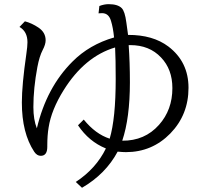

<svg xmlns="http://www.w3.org/2000/svg" viewBox="-20 -828 1010 918"><path d="M455.1 -799.3Q478 -808.1 499.5 -808.1Q543 -808.1 562 -789.1Q577.1 -773.9 584 -721.2Q585.9 -706.5 592.3 -661.1Q710.9 -661.6 785.2 -605.5Q881.3 -532.2 881.3 -408.2Q881.3 -279.3 794.4 -189.9Q707 -100.6 582 -100.6Q567.4 -100.6 542.5 -103Q485.4 3.9 372.1 69.8L342.3 42Q439.5 -22 486.3 -118.2Q405.3 -150.9 353 -229L380.4 -256.3Q436.5 -187 504.4 -165Q533.2 -261.2 533.2 -450.2Q533.2 -546.4 530.3 -601.1Q384.8 -557.6 284.7 -397.5Q225.6 -303.2 212.4 -218.3Q206.1 -181.2 206.1 -132.3V-126Q206.1 -83 174.8 -83Q156.7 -83 143.6 -102.5Q84.5 -191.9 84.5 -337.9Q84.5 -421.9 106 -570.3Q111.3 -606.9 111.3 -626Q111.3 -677.2 73.2 -699.2L99.1 -726.1Q132.3 -717.3 163.6 -696.3Q198.2 -673.3 198.2 -635.3Q198.2 -615.7 184.1 -588.9Q168.5 -559.1 158.7 -507.3Q139.6 -405.8 139.6 -315.9Q139.6 -256.3 156.2 -214.4Q202.6 -410.2 326.7 -533.7Q407.2 -614.7 525.4 -648.9Q520.5 -696.8 510.7 -728Q500 -765.1 467.8 -765.1Q461.4 -765.1 451.2 -764.2ZM595.2 -612.3Q601.1 -530.8 601.1 -434.6Q601.1 -263.7 564.5 -155.3Q671.9 -154.3 740.2 -231Q804.2 -302.7 804.2 -406.7Q804.2 -496.6 750 -553.2Q694.3 -612.3 603 -612.3Q601.6 -612.3 595.2 -612.3Z"/></svg>

Font: BIZ UDPMincho
Style: Regular
Weight: 400
Designer: TypeBank Co., Ltd.
Foundry: Morisawa Inc.
Version: Version 1.06